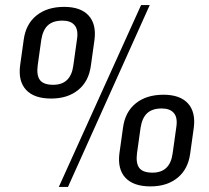

<svg xmlns="http://www.w3.org/2000/svg" viewBox="-20 -727 819 754"><path d="M181 -340Q114 -340 82.5 -374Q51 -408 59 -470L73 -570Q81 -632 123 -666Q165 -700 232 -700Q297 -700 328 -666Q359 -632 351 -570L337 -470Q329 -408 287.5 -374Q246 -340 181 -340ZM189 -394Q258 -394 268 -470L282 -570Q289 -612 271 -630Q256 -646 225 -646Q188 -646 168 -627.5Q148 -609 142 -570L128 -470Q123 -431 137 -412.5Q151 -394 189 -394ZM534 -707H568L247 7H211ZM571 5Q504 5 472.5 -29Q441 -63 449 -125L463 -225Q471 -287 513 -321Q555 -355 622 -355Q687 -355 718 -321Q749 -287 741 -225L727 -125Q719 -63 677.5 -29Q636 5 571 5ZM579 -49Q648 -49 658 -125L672 -225Q679 -267 661 -285Q646 -301 615 -301Q578 -301 558 -282.5Q538 -264 532 -225L518 -125Q513 -86 527 -67.5Q541 -49 579 -49Z"/></svg>

Font: Pathway Extreme 8pt Thin 12pt Light
Style: Italic
Weight: 300
Italic angle: -8°
Version: Version 1.001;gftools[0.9.26]